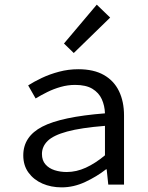

<svg xmlns="http://www.w3.org/2000/svg" viewBox="-20 -797 640 829"><path d="M246.3 12Q200.7 12 163.1 -4.4Q125.5 -20.9 103 -51.8Q80.5 -82.7 80.5 -126.2Q80.5 -207.7 162.8 -250.3Q245.1 -292.9 433.2 -307.6Q432.1 -340.7 419.5 -368.7Q406.8 -396.6 379.1 -413.5Q351.3 -430.4 304.3 -430.4Q272.6 -430.4 242.1 -421.7Q211.5 -413.1 184.2 -399.5Q156.8 -385.9 133.8 -371.9L101.6 -428.3Q126.3 -444.2 160.6 -460.5Q194.8 -476.8 235.2 -487.4Q275.5 -498.1 318.1 -498.1Q384.7 -498.1 428.3 -473.3Q472 -448.5 493.7 -403.6Q515.5 -358.7 515.5 -298.2V0H447.5L440.6 -65.9H437.8Q397.7 -34.5 347.7 -11.2Q297.8 12 246.3 12ZM268.2 -54.3Q309.6 -54.3 350.6 -73Q391.7 -91.8 433.2 -126.4V-253.6Q329.2 -245.3 269.7 -229Q210.1 -212.7 185.6 -188.4Q161.1 -164.2 161.1 -132Q161.1 -104.6 176.3 -87.2Q191.4 -69.9 215.8 -62.1Q240.1 -54.3 268.2 -54.3ZM298.5 -568.1 256.2 -609.1 397.8 -776.9 455.6 -721.1Z"/></svg>

Font: Source Code Pro ExtraLight
Style: Regular
Weight: 200
Monospace: yes
Designer: Paul D. Hunt, Teo Tuominen
Foundry: Adobe
Version: Version 1.026;hotconv 1.1.0;makeotfexe 2.6.0